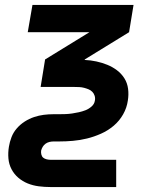

<svg xmlns="http://www.w3.org/2000/svg" viewBox="-20 -550 640 775"><path d="M184 205Q160 205 136.5 202Q113 199 92 190.5Q71 182 54 167.5Q37 153 26.5 133Q16 113 14 89.5Q12 66 16 42Q19 23 26.5 3.5Q34 -16 48 -32Q62 -48 80 -59.5Q98 -71 117.5 -77.5Q137 -84 156.5 -86.5Q176 -89 196 -89H218Q232 -89 245 -89.5Q258 -90 271.5 -92Q285 -94 298.5 -97Q312 -100 325 -105Q338 -110 349.5 -120Q361 -130 363 -144Q363 -144 363 -144Q363 -144 363 -144Q365 -154 362 -163.5Q359 -173 352.5 -179.5Q346 -186 337.5 -189.5Q329 -193 319.5 -195.5Q310 -198 300 -198.5Q290 -199 280 -199H144L162 -310L341 -420H92L111 -530H519L501 -420L322 -310V-308Q346 -307 369 -302Q392 -297 413 -288.5Q434 -280 452 -266.5Q470 -253 482 -234Q494 -215 497 -191.5Q500 -168 496 -144H430H496Q496 -144 496 -144Q496 -144 496 -144Q492 -115 477 -88.5Q462 -62 439 -42.5Q416 -23 388 -10.5Q360 2 331.5 9Q303 16 274.5 18.5Q246 21 218 21H196Q188 21 179.5 23Q171 25 164 30Q157 35 152.5 42.5Q148 50 146 58Q145 66 147 74Q149 82 154.5 86.5Q160 91 168 93Q176 95 184 95H449V205Z"/></svg>

Font: Iosevka Curly XBdEx
Style: Italic
Weight: 800
Width: 7
Italic angle: -9°
Monospace: yes
Designer: Belleve Invis
Foundry: Belleve Invis
Version: Version 11.1.0; ttfautohint (v1.8.3)